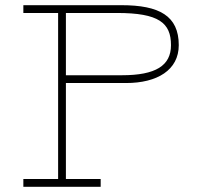

<svg xmlns="http://www.w3.org/2000/svg" viewBox="-20 -720 769 740"><path d="M448 -700H70V-670H204V-30H70V0H368V-30H234V-400H466C586 -400 669 -450 669 -546C669 -659 594 -700 448 -700ZM450 -430H234V-670H431C592 -670 639 -632 639 -546C639 -467 580 -430 450 -430Z"/></svg>

Font: Space Cowgirl Thin
Style: Regular
Weight: 100
Designer: Valery Marier
Foundry: Valery Marier
Version: Version 1.000;hotconv 1.0.109;makeotfexe 2.5.65596